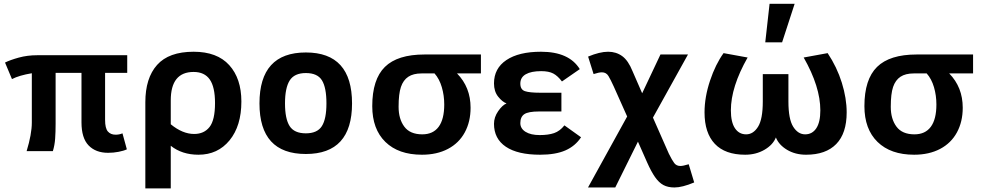

<svg xmlns="http://www.w3.org/2000/svg" viewBox="-20 -807 5240 1025"><path d="M557.1 8.8Q491.2 8.8 453.1 -30.5Q415 -69.8 415 -153.8V-418H276.9V-147Q276.9 -102.1 274.4 -67.1Q272 -32.2 262.2 0H122.1Q149.9 -91.3 149.9 -152.8V-416Q82.5 -404.8 43.9 -384.8L6.8 -473.1Q34.2 -486.8 80.1 -499.5Q126 -512.2 179.2 -512.2H659.2V-418H541V-167Q541 -122.1 555.9 -105Q570.8 -87.9 597.2 -87.9Q617.2 -87.9 633.8 -95.2L657.2 -9.8Q641.1 -2 613.5 3.4Q585.9 8.8 557.1 8.8Z M891.6 198.7H755.9V-261.2Q755.9 -390.1 818.6 -460.4Q881.3 -530.8 1013.7 -530.8Q1139.2 -530.8 1203.9 -459.2Q1268.6 -387.7 1268.6 -265.1Q1268.6 -134.8 1205.6 -57.9Q1142.6 19 1039.6 19Q951.7 19 891.6 -28.8ZM1016.6 -91.8Q1069.3 -91.8 1098.6 -128.9Q1127.9 -166 1127.9 -256.8Q1127.9 -342.3 1099.9 -382.6Q1071.8 -422.9 1013.7 -422.9Q891.6 -422.9 891.6 -271V-143.6Q954.6 -91.8 1016.6 -91.8Z M1612.8 15.1Q1365.2 15.1 1365.2 -254.9Q1365.2 -526.9 1612.8 -526.9Q1859.4 -526.9 1859.4 -254.9Q1859.4 15.1 1612.8 15.1ZM1612.8 -95.2Q1673.8 -95.2 1698.2 -133.5Q1722.7 -171.9 1722.7 -254.9Q1722.7 -339.4 1698.7 -378.2Q1674.8 -417 1612.8 -417Q1551.3 -417 1526.4 -377.2Q1501.5 -337.4 1501.5 -254.9Q1501.5 -172.9 1526.1 -134Q1550.8 -95.2 1612.8 -95.2Z M2232.4 19Q2107.4 19 2037.4 -49.3Q1967.3 -117.7 1967.3 -240.2Q1967.3 -383.3 2034.7 -449.7Q2102.1 -516.1 2246.1 -516.1H2547.4V-415H2419.9Q2492.2 -341.3 2492.2 -231.9Q2492.2 -157.2 2461.2 -100.1Q2430.2 -43 2371.3 -12Q2312.5 19 2232.4 19ZM2234.4 -89.8Q2292 -89.8 2321.8 -130.1Q2351.6 -170.4 2351.6 -249Q2351.6 -297.4 2338.6 -341.6Q2325.7 -385.7 2299.8 -415H2230.5Q2186.5 -415 2159.7 -397.2Q2132.8 -379.4 2120.4 -342.8Q2107.9 -306.2 2107.9 -236.8Q2107.9 -171.9 2138.4 -130.9Q2168.9 -89.8 2234.4 -89.8Z M2863.3 19Q2743.7 19 2680.4 -23.7Q2617.2 -66.4 2617.2 -146Q2617.2 -181.2 2639.4 -213.4Q2661.6 -245.6 2684.1 -254.9Q2661.6 -263.2 2639.4 -291Q2617.2 -318.8 2617.2 -361.8Q2617.2 -441.9 2683.3 -486.3Q2749.5 -530.8 2868.2 -530.8Q3018.1 -530.8 3075.2 -438L2980 -372.1Q2957.5 -401.9 2933.6 -414.6Q2909.7 -427.2 2869.1 -427.2Q2815.9 -427.2 2786.9 -410.6Q2757.8 -394 2757.8 -360.8Q2757.8 -328.6 2782.5 -320.3Q2807.1 -312 2863.3 -312H2977.1V-211.9H2857.9Q2800.3 -211.9 2779.1 -197.5Q2757.8 -183.1 2757.8 -149.9Q2757.8 -120.6 2785.6 -103.3Q2813.5 -85.9 2861.3 -85.9Q2907.2 -85.9 2938 -96.4Q2968.8 -106.9 2993.2 -137.7L3082 -74.2Q3050.8 -26.9 2998 -3.9Q2945.3 19 2863.3 19Z M3580.6 193.8Q3545.9 193.8 3521.7 180.9Q3497.6 168 3476.8 138.2Q3456.1 108.4 3434.6 59.8Q3413.1 11.2 3385.7 -50.8L3264.6 193.8H3119.1L3328.1 -185.1L3256.8 -344.7Q3240.2 -381.3 3228.3 -401.1Q3216.3 -420.9 3193.4 -420.9Q3177.2 -420.9 3148.9 -411.6L3119.6 -504.9Q3181.6 -530.8 3226.6 -530.8Q3269.5 -530.8 3301.8 -507.3Q3334 -483.9 3356.9 -426.8Q3382.8 -368.2 3408.2 -309.1L3505.9 -516.1H3652.8L3465.8 -179.2L3550.8 13.7Q3567.9 48.3 3579.6 63.7Q3591.3 79.1 3612.3 79.1Q3626.5 79.1 3656.7 69.8L3686 167Q3622.1 193.8 3580.6 193.8Z M4283.2 19Q4225.6 19 4181.6 -7.3Q4137.7 -33.7 4122.1 -73.2Q4106.4 -33.7 4061 -7.3Q4015.6 19 3958 19Q3851.1 19 3796.1 -39.1Q3741.2 -97.2 3741.2 -207Q3741.2 -288.6 3770.5 -376.2Q3799.8 -463.9 3842.8 -523.4L3971.2 -500Q3881.8 -342.8 3881.8 -217.8Q3881.8 -154.8 3903.6 -122.3Q3925.3 -89.8 3963.4 -89.8Q4001.5 -89.8 4026.9 -130.4Q4052.2 -170.9 4052.2 -265.1V-411.1H4189V-265.1Q4189 -170.9 4214.6 -130.4Q4240.2 -89.8 4278.3 -89.8Q4316.4 -89.8 4337.9 -122.3Q4359.4 -154.8 4359.4 -217.8Q4359.4 -343.8 4270.5 -500L4398.4 -523.4Q4448.2 -448.7 4474.1 -365.5Q4500 -282.2 4500 -207Q4500 -95.2 4444.3 -38.1Q4388.7 19 4283.2 19ZM4155.3 -581.1H4065.4L4088.4 -786.6H4222.2Z M4859.9 19Q4734.9 19 4664.8 -49.3Q4594.7 -117.7 4594.7 -240.2Q4594.7 -383.3 4662.1 -449.7Q4729.5 -516.1 4873.5 -516.1H5174.8V-415H5047.4Q5119.6 -341.3 5119.6 -231.9Q5119.6 -157.2 5088.6 -100.1Q5057.6 -43 4998.8 -12Q4939.9 19 4859.9 19ZM4861.8 -89.8Q4919.4 -89.8 4949.2 -130.1Q4979 -170.4 4979 -249Q4979 -297.4 4966.1 -341.6Q4953.1 -385.7 4927.2 -415H4857.9Q4814 -415 4787.1 -397.2Q4760.3 -379.4 4747.8 -342.8Q4735.4 -306.2 4735.4 -236.8Q4735.4 -171.9 4765.9 -130.9Q4796.4 -89.8 4861.8 -89.8Z"/></svg>

Font: Cadman
Style: Bold
Weight: 700
Designer: Paul James MIller
Foundry: High-Logic / Made with FontCreator
Version: Version 2.114;March 28, 2021;FontCreator 13.0.0.2683 64-bit